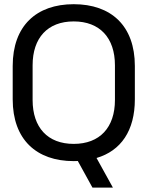

<svg xmlns="http://www.w3.org/2000/svg" viewBox="-20 -734 685 892"><path d="M322.5 14.5 341.5 14 409.5 137.5H504.5L428.5 0C542 -33.5 606.5 -127 606.5 -272.5V-427.5C606.5 -614 496.5 -714.5 322.5 -714.5C149 -714.5 39 -614 39 -427.5V-272.5C39 -86 149 14.5 322.5 14.5ZM322.5 -65.5C201.5 -65.5 131.5 -141.5 131.5 -269.5V-430.5C131.5 -558.5 201.5 -634.5 322.5 -634.5C443.5 -634.5 514 -558.5 514 -430.5V-269.5C514 -141.5 443.5 -65.5 322.5 -65.5Z"/></svg>

Font: MCL Standard
Style: Regular
Weight: 400
Designer: Květoslav Bartoš
Foundry: Florian Karsten
Version: Version 1.001;Glyphs 3.2.3 (3260)